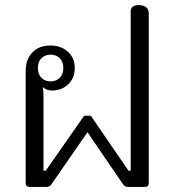

<svg xmlns="http://www.w3.org/2000/svg" viewBox="-20 -735 691 755"><path d="M81 -15V-456Q81 -500 106.5 -528Q132 -556 179 -556Q220 -556 247 -531.5Q274 -507 274 -467Q274 -428 248 -403.5Q222 -379 185 -379Q162 -379 148 -393Q151 -380 151 -353V-64H160L311 -280H337L485 -64H494V-691Q494 -702 502 -708.5Q510 -715 525 -715Q544 -715 554.5 -706.5Q565 -698 565 -683V-15Q565 0 550 0H483Q471 0 464 -10L324 -215L182 -10Q175 0 163 0H96Q81 0 81 -15ZM229 -467Q229 -492 215 -506Q201 -520 179 -520Q157 -520 143 -506Q129 -492 129 -467Q129 -443 143 -429Q157 -415 179 -415Q201 -415 215 -429Q229 -443 229 -467Z"/></svg>

Font: Maitree
Style: Regular
Weight: 400
Designer: CadsonDemak Team
Foundry: CadsonDemak
Version: Version 1.000